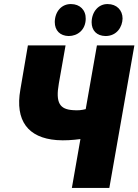

<svg xmlns="http://www.w3.org/2000/svg" viewBox="-20 -923 680 943"><path d="M258 -235C298 -232 337 -235 375 -240L333 0H517L640 -700H456L401 -387C381 -382 364 -380 339 -382C274 -386 252 -417 269 -513L302 -700H117L80 -483C53 -330 118 -246 258 -235ZM317 -746C361 -746 400 -776 401 -830C402 -874 372 -903 329 -903C284 -904 250 -868 249 -815C249 -773 275 -747 317 -746ZM498 -746C554 -746 581 -791 582 -832C582 -873 553 -903 509 -903C465 -904 431 -867 430 -814C430 -773 455 -747 498 -746Z"/></svg>

Font: Fixel Text 20240404 ExtraBold
Style: Italic
Weight: 800
Width: 4
Italic angle: -10°
Designer: AlfaBravo + MacPaw
Foundry: Kyrylo Tkachov, Marchela Mozhyna, Serhii Makarenko, Maria Weinstein, Zakhar Kryvoshyya
Version: Version 1.211;Glyphs 3.2 (3225)